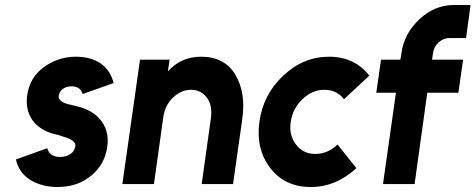

<svg xmlns="http://www.w3.org/2000/svg" viewBox="-20 -740 1912 772"><path d="M437 -406Q424 -457 386 -484Q347 -512 283 -512Q212 -511 155 -469Q99 -428 89 -355Q82 -297 111 -256Q126 -236 149 -221.5Q172 -207 203 -200Q211 -198 218.5 -196Q226 -194 233 -191Q285 -177 283 -153Q281 -134 264 -121Q247 -109 221 -109Q180 -109 170 -144L44 -99Q55 -47 101 -17Q146 11 209 12Q285 12 335 -25Q399 -70 411 -147Q422 -220 376 -267Q344 -300 288 -313Q282 -315 274 -316.5Q266 -318 255 -321Q214 -331 216 -354Q218 -371 232 -382Q247 -393 268 -393Q285 -393 297 -385Q308 -377 312 -362Z M917 0 954 -260Q962 -316 954.5 -361Q947 -406 925 -442Q881 -512 789 -512Q720 -512 671 -469Q667 -465 663 -461Q659 -457 655 -453L662 -500H543L472 0H599L636 -265Q643 -317 675 -347Q708 -379 748 -379Q788 -379 812 -347Q835 -316 828 -265L791 0Z M1303 -512Q1200 -512 1119 -436Q1038 -360 1023 -250Q1008 -140 1067 -64Q1126 12 1229 12Q1331 12 1413 -64L1337 -159Q1298 -121 1248 -121Q1199 -121 1170 -159Q1141 -197 1149 -250Q1157 -304 1196 -341Q1235 -379 1284 -379Q1334 -379 1363 -341L1465 -436Q1405 -512 1303 -512Z M1805 -720Q1728 -720 1667 -663Q1605 -606 1594 -526L1590 -500H1512L1493 -367H1572L1520 0H1647L1698 -367H1823L1842 -500H1717L1721 -526Q1725 -553 1743 -569Q1763 -587 1786 -587H1854L1872 -720Z"/></svg>

Font: Unageo
Style: Bold-Italic
Weight: 700
Designer: Richard Sepsi
Foundry: Richard Sepsi
Version: Version 2.000